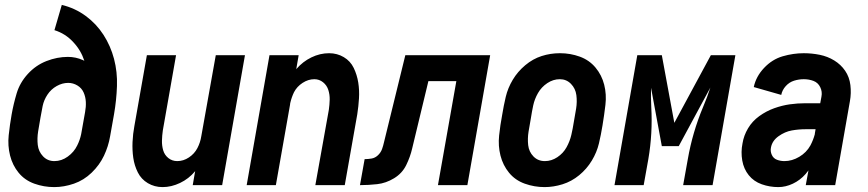

<svg xmlns="http://www.w3.org/2000/svg" viewBox="-20 -755 3540 783"><path d="M201 8Q159 8 120 -6Q81 -20 56 -50.5Q31 -81 21 -121Q11 -161 15.5 -203.5Q20 -246 27.5 -288.5Q35 -331 48 -374.5Q61 -418 93.5 -453.5Q126 -489 169.5 -506Q213 -523 257 -523Q289 -523 318 -510L324 -507Q310 -550 279 -583Q247 -618 202 -632L232 -735Q286 -722 329.5 -690Q373 -658 402 -613Q431 -568 445 -515Q459 -462 457 -404Q455 -346 445 -289L429 -199Q422 -158 404 -120Q386 -82 354 -51Q322 -20 281.5 -6Q241 8 201 8ZM202 -98Q231 -98 256.5 -116.5Q282 -135 295 -162Q306 -184 311 -208L327 -298Q331 -319 330 -339.5Q329 -360 321 -378Q313 -396 295.5 -406.5Q278 -417 258 -417Q234 -417 211 -404Q188 -391 173.5 -369Q159 -347 154 -323Q149 -299 145 -275Q140 -247 135.5 -219Q131 -191 134 -164Q137 -137 155.5 -117.5Q174 -98 202 -98Z M643 8Q610 8 583 -8Q556 -24 542 -52Q528 -80 523.5 -111.5Q519 -143 520.5 -176Q522 -209 528 -241L579 -530H698L644 -223Q641 -202 640.5 -181.5Q640 -161 645.5 -142Q651 -123 666.5 -110.5Q682 -98 703 -98Q728 -98 750.5 -113Q773 -128 785 -151Q797 -174 801 -200L860 -530H979L886 0H766L776 -58L775 -56Q750 -26 714.5 -9Q679 8 643 8Z M986 0 1079 -530H1198L1188 -472L1189 -474Q1215 -504 1250 -521Q1285 -538 1322 -538Q1355 -538 1382 -522Q1409 -506 1422.5 -478Q1436 -450 1441 -418.5Q1446 -387 1444 -354Q1442 -321 1437 -289L1386 0H1266L1321 -307Q1324 -328 1324.5 -348.5Q1325 -369 1319 -388Q1313 -407 1297.5 -419.5Q1282 -432 1262 -432Q1237 -432 1214 -417Q1191 -402 1179 -379Q1169 -358 1164 -336L1163 -331V-329L1105 0Z M1448 0 1467 -106Q1481 -106 1495.5 -108.5Q1510 -111 1521.5 -122Q1533 -133 1538 -147Q1543 -161 1546 -175L1633 -530H1979L1886 0H1766L1841 -424H1727L1661 -150Q1653 -115 1636.5 -81.5Q1620 -48 1587 -28Q1554 -8 1518.5 -4Q1483 0 1448 0Z M2201 8Q2159 8 2120 -6Q2081 -20 2056 -50.5Q2031 -81 2021 -120.5Q2011 -160 2015.5 -202.5Q2020 -245 2028 -287Q2034 -324 2042.5 -360Q2051 -396 2071 -429.5Q2091 -463 2122 -489Q2153 -515 2189 -526.5Q2225 -538 2263 -538H2264Q2306 -538 2344.5 -524Q2383 -510 2408.5 -479.5Q2434 -449 2444 -409.5Q2454 -370 2449 -327.5Q2444 -285 2437 -243Q2431 -206 2422.5 -170Q2414 -134 2393.5 -100Q2373 -66 2342 -40.5Q2311 -15 2274 -3.5Q2237 8 2201 8ZM2202 -98Q2229 -98 2253 -114Q2277 -130 2290.5 -154.5Q2304 -179 2310 -205Q2316 -231 2320 -257Q2325 -284 2329.5 -312Q2334 -340 2330.5 -367Q2327 -394 2308.5 -413Q2290 -432 2263 -432Q2236 -432 2212 -416Q2188 -400 2174 -375.5Q2160 -351 2154.5 -325Q2149 -299 2145 -273Q2140 -246 2135.5 -218Q2131 -190 2134 -163Q2137 -136 2155.5 -117Q2174 -98 2202 -98Z M2486 0 2579 -530H2610H2679L2730 -254L2879 -530H2948H2979L2886 0H2766L2785 -106Q2804 -215 2847 -318Q2864 -358 2877 -398L2748 -159H2679L2635 -397Q2634 -357 2636 -318Q2642 -211 2624 -106L2605 0Z M3154 8Q3119 8 3086.5 -3.5Q3054 -15 3033.5 -40.5Q3013 -66 3007 -100.5Q3001 -135 3008 -170Q3013 -202 3030.5 -231.5Q3048 -261 3076.5 -281.5Q3105 -302 3137 -313.5Q3169 -325 3200.5 -329.5Q3232 -334 3265 -334H3325L3330 -361Q3334 -381 3325 -399.5Q3316 -418 3297.5 -425Q3279 -432 3258 -432Q3238 -432 3218.5 -426Q3199 -420 3184.5 -404Q3170 -388 3166 -368L3054 -400Q3063 -443 3096 -478Q3129 -513 3172 -525.5Q3215 -538 3258 -538Q3291 -538 3323 -531.5Q3355 -525 3382 -508.5Q3409 -492 3426.5 -466.5Q3444 -441 3448 -408Q3452 -375 3446 -342L3386 0H3266L3277 -60Q3271 -52 3265 -45Q3243 -20 3213.5 -6Q3184 8 3154 8ZM3179 -98Q3210 -98 3239.5 -115.5Q3269 -133 3285 -162Q3297 -185 3303 -208V-210L3306 -228H3265Q3237 -228 3209 -223Q3181 -218 3155 -199.5Q3129 -181 3124 -153Q3121 -138 3127.5 -123.5Q3134 -109 3148.5 -103.5Q3163 -98 3179 -98Z"/></svg>

Font: Iosevka SS08
Style: Bold Italic
Weight: 700
Italic angle: -10°
Monospace: yes
Designer: Belleve Invis
Foundry: Belleve Invis
Version: 2.1.0; ttfautohint (v1.8.2)